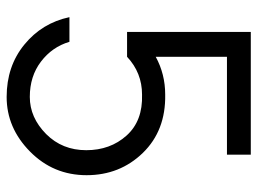

<svg xmlns="http://www.w3.org/2000/svg" viewBox="-116 -638 756 563"><g transform="rotate(90 261.5 -356.0)"><path d="M146 -644V-435.1Q196.8 -462.9 256.8 -462.9Q362.3 -464.8 427.7 -397.5Q493.2 -330.1 493.2 -232.4Q493.2 -134.8 423.8 -66.4Q354.5 2 263.7 2Q173.8 2 110.4 -49.8Q46.9 -101.6 29.8 -182.1H102.1Q117.2 -131.3 160.2 -98.6Q203.1 -65.9 263.7 -65.9Q324.2 -65.9 372.6 -113.8Q419.9 -161.1 419.9 -231.4Q419.9 -301.8 377 -349.6Q334 -397.5 256.8 -395Q192.9 -395 146 -351.1H73.2V-713.9H433.1V-644Z"/></g></svg>

Font: Arcon-Regular
Style: Regular
Weight: 400
Designer: M. Zarth
Foundry: martin zarth - visuelle & digitale kommunikation
Version: Version 1.131;PS 001.131;hotconv 1.0.70;makeotf.lib2.5.58329